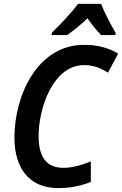

<svg xmlns="http://www.w3.org/2000/svg" viewBox="-20 -955 626 985"><path d="M246 -787 245 -775H324C357 -798 392 -826 429 -861C451 -829 478 -796 499 -775H572L573 -787C550 -826 515 -891 499 -935H380C347 -889 286 -826 246 -787ZM279 10C347 10 403 -4 446 -22V-127C399 -108 352 -94 305 -94C220 -94 178 -148 178 -256C178 -399 251 -621 412 -621C461 -621 498 -605 534 -582L586 -680C535 -710 482 -725 412 -725C169 -725 54 -461 54 -250C54 -88 133 10 279 10Z"/></svg>

Font: Noto Sans SemiCondensed SemiBold
Style: Italic
Weight: 600
Width: 4
Italic angle: -12°
Designer: Monotype Design Team
Foundry: Monotype Imaging Inc.
Version: Version 2.013